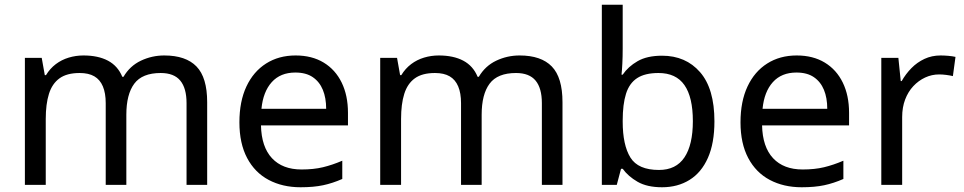

<svg xmlns="http://www.w3.org/2000/svg" viewBox="-20 -780 4066 810"><path d="M673 -546Q764 -546 809 -499.5Q854 -453 854 -349V0H767V-345Q767 -408 740.5 -440Q714 -472 658 -472Q580 -472 546.5 -427Q513 -382 513 -296V0H426V-345Q426 -387 414 -415.5Q402 -444 378 -458Q354 -472 316 -472Q262 -472 231 -449.5Q200 -427 186.5 -384Q173 -341 173 -278V0H85V-536H156L169 -463H174Q191 -491 215.5 -509.5Q240 -528 270 -537Q300 -546 332 -546Q394 -546 435.5 -524Q477 -502 496 -456H501Q528 -502 574.5 -524Q621 -546 673 -546Z M1227 -546Q1296 -546 1345.5 -516Q1395 -486 1421.5 -431.5Q1448 -377 1448 -304V-251H1081Q1083 -160 1127.5 -112.5Q1172 -65 1252 -65Q1303 -65 1342.5 -74.5Q1382 -84 1424 -102V-25Q1383 -7 1343 1.5Q1303 10 1248 10Q1172 10 1113.5 -21Q1055 -52 1022.5 -113.5Q990 -175 990 -264Q990 -352 1019.5 -415Q1049 -478 1102.5 -512Q1156 -546 1227 -546ZM1226 -474Q1163 -474 1126.5 -433.5Q1090 -393 1083 -321H1356Q1356 -367 1342 -401Q1328 -435 1299.5 -454.5Q1271 -474 1226 -474Z M2172 -546Q2263 -546 2308 -499.5Q2353 -453 2353 -349V0H2266V-345Q2266 -408 2239.5 -440Q2213 -472 2157 -472Q2079 -472 2045.5 -427Q2012 -382 2012 -296V0H1925V-345Q1925 -387 1913 -415.5Q1901 -444 1877 -458Q1853 -472 1815 -472Q1761 -472 1730 -449.5Q1699 -427 1685.5 -384Q1672 -341 1672 -278V0H1584V-536H1655L1668 -463H1673Q1690 -491 1714.5 -509.5Q1739 -528 1769 -537Q1799 -546 1831 -546Q1893 -546 1934.5 -524Q1976 -502 1995 -456H2000Q2027 -502 2073.5 -524Q2120 -546 2172 -546Z M2607 -575Q2607 -541 2605.5 -511.5Q2604 -482 2602 -465H2607Q2630 -499 2670 -522Q2710 -545 2773 -545Q2873 -545 2933.5 -475.5Q2994 -406 2994 -268Q2994 -176 2966.5 -114Q2939 -52 2889 -21Q2839 10 2773 10Q2710 10 2670 -13Q2630 -36 2607 -68H2600L2582 0H2519V-760H2607ZM2758 -472Q2701 -472 2668 -450.5Q2635 -429 2621 -384.5Q2607 -340 2607 -271V-267Q2607 -168 2639.5 -115.5Q2672 -63 2760 -63Q2832 -63 2867.5 -116Q2903 -169 2903 -269Q2903 -370 2867.5 -421Q2832 -472 2758 -472Z M3341 -546Q3410 -546 3459.5 -516Q3509 -486 3535.5 -431.5Q3562 -377 3562 -304V-251H3195Q3197 -160 3241.5 -112.5Q3286 -65 3366 -65Q3417 -65 3456.5 -74.5Q3496 -84 3538 -102V-25Q3497 -7 3457 1.5Q3417 10 3362 10Q3286 10 3227.5 -21Q3169 -52 3136.5 -113.5Q3104 -175 3104 -264Q3104 -352 3133.5 -415Q3163 -478 3216.5 -512Q3270 -546 3341 -546ZM3340 -474Q3277 -474 3240.5 -433.5Q3204 -393 3197 -321H3470Q3470 -367 3456 -401Q3442 -435 3413.5 -454.5Q3385 -474 3340 -474Z M3948 -546Q3963 -546 3980.5 -544.5Q3998 -543 4011 -540L4000 -459Q3987 -462 3971.5 -464Q3956 -466 3942 -466Q3911 -466 3883 -453Q3855 -440 3833 -416.5Q3811 -393 3798.5 -360Q3786 -327 3786 -286V0H3698V-536H3770L3780 -438H3784Q3801 -468 3825 -492.5Q3849 -517 3880 -531.5Q3911 -546 3948 -546Z"/></svg>

Font: hex115
Style: Regular
Weight: 400
Designer: Monotype Design Team
Foundry: Monotype Imaging Inc.
Version: Version 2.013